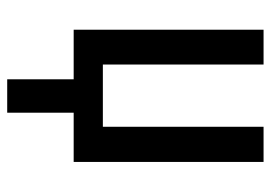

<svg xmlns="http://www.w3.org/2000/svg" viewBox="-132 -448 769 546"><g transform="rotate(90 253.0 -175.5)"><path d="M206 0H65V-540H164V-83H341V-540H441V0H301V189H206Z"/></g></svg>

Font: Avrile Sans Condensed Medium
Style: Regular
Weight: 500
Width: 3
Designer: Monotype Design Team
Foundry: Monotype Imaging Inc.
Version: Version 2.001;September 10, 2019;FontCreator 11.5.0.2425 64-